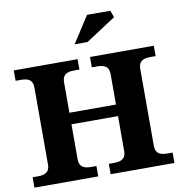

<svg xmlns="http://www.w3.org/2000/svg" viewBox="-99 -1038 1064 1129"><g transform="rotate(-10 433.0 -473.5)"><path d="M294 -120V-329H572V-120C572 -80 551 -62 503 -62H470V0H851V-62H818C770 -62 749 -80 749 -120V-580C749 -620 770 -638 818 -638H851V-700H470V-638H503C551 -638 572 -620 572 -580V-398H294V-580C294 -620 315 -638 363 -638H396V-700H15V-638H48C96 -638 117 -620 117 -580V-120C117 -80 96 -62 48 -62H15V0H396V-62H363C315 -62 294 -80 294 -120ZM394 -789H471L650 -906L635 -947H496Z"/></g></svg>

Font: LT Superior Serif ExtraBold
Style: Regular
Weight: 800
Designer: Daniel Lyons
Foundry: LyonsType
Version: Version 2.120;FEAKit 1.0